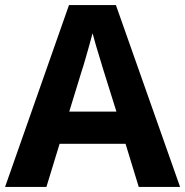

<svg xmlns="http://www.w3.org/2000/svg" viewBox="-20 -737 730 757"><path d="M527 0 475 -170H215L163 0H0L252 -717H437L690 0ZM387 -463Q382 -480 374 -506Q366 -532 358 -559Q350 -586 345 -606Q340 -586 331.5 -556.5Q323 -527 315.5 -500.5Q308 -474 304 -463L253 -297H439Z"/></svg>

Font: Noto Sans Ol Chiki
Style: Bold
Weight: 700
Designer: Monotype Design Team, Lewis McGuffie
Foundry: Monotype Imaging Inc.
Version: Version 2.003; ttfautohint (v1.8.4.7-5d5b)